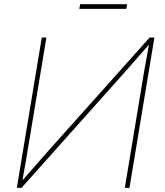

<svg xmlns="http://www.w3.org/2000/svg" viewBox="-20 -909 798 929"><path d="M606.4 0H584L675.3 -551.3Q679.7 -576.7 684.3 -602.1Q689 -627.4 693.6 -652.8Q698.2 -678.2 702.6 -703.6H710.4Q687.5 -678.2 665.3 -652.8Q643.1 -627.4 621.1 -602.1Q599.1 -576.7 576.2 -551.3L84 0H61.5L182.1 -727.5H204.6L112.8 -175.3Q108.9 -149.9 104.2 -124.5Q99.6 -99.1 95.2 -74Q90.8 -48.8 86.4 -23.4H77.1Q99.6 -48.8 121.6 -74Q143.6 -99.1 165.8 -124.5Q188 -149.9 210.4 -175.3L704.1 -727.5H727.1ZM595.2 -888.7 591.3 -866.2H363.8L367.7 -888.7Z"/></svg>

Font: Inter 18pt Thin
Style: Italic
Weight: 250
Italic angle: -9.3988°
Version: Version 4.001;git-66647c0bb